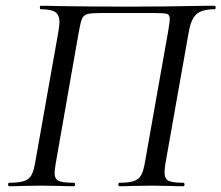

<svg xmlns="http://www.w3.org/2000/svg" viewBox="-20 -645 767 665"><path d="M616 0Q586 0 569 -1L508 -2L438 -1Q422 0 394 0Q390 0 390 -6Q390 -12 394 -12Q427 -12 444 -18Q461 -24 469 -38.5Q477 -53 482 -83L563 -540Q568 -570 568 -579Q568 -594 558 -597Q548 -600 511 -600H332Q297 -600 283.5 -596.5Q270 -593 264.5 -581Q259 -569 253 -535L173 -79Q169 -53 169 -47Q169 -25 183 -18.5Q197 -12 236 -12Q240 -12 240 -6Q240 0 236 0Q206 0 189 -1L123 -2L57 -1Q41 0 12 0Q8 0 8 -6Q8 -12 12 -12Q46 -12 63.5 -18Q81 -24 89 -38.5Q97 -53 102 -83L182 -534Q186 -560 186 -568Q186 -593 171.5 -603Q157 -613 121 -613Q118 -613 118 -619Q118 -625 121 -625Q152 -625 180 -624Q298 -622 423 -622Q545 -622 695 -625H724Q727 -625 727 -619Q727 -613 724 -613Q677 -613 658.5 -594Q640 -575 633 -530L553 -79Q550 -60 550 -48Q550 -26 563.5 -19Q577 -12 616 -12Q619 -12 619 -6Q619 0 616 0Z"/></svg>

Font: Cormorant Garamond Medium
Style: Italic
Weight: 500
Italic angle: -10°
Designer: Christian Thalmann (Catharsis Fonts)
Foundry: Catharsis Fonts
Version: Version 4.000